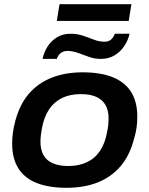

<svg xmlns="http://www.w3.org/2000/svg" viewBox="-20 -884 712 916"><path d="M297 12Q213 12 155 -11Q97 -34 67.5 -81Q38 -128 38 -198Q38 -227 42 -254Q46 -281 53 -307Q74 -386 118 -437Q162 -488 227 -513.5Q292 -539 374 -539Q459 -539 517 -516Q575 -493 605 -446Q635 -399 635 -328Q635 -301 631.5 -275Q628 -249 620 -224Q600 -144 556 -92Q512 -40 447 -14Q382 12 297 12ZM306 -92Q357 -92 395.5 -110.5Q434 -129 458 -165.5Q482 -202 491 -255Q495 -273 496 -284.5Q497 -296 497.5 -304.5Q498 -313 498 -320Q498 -358 483 -383.5Q468 -409 439 -422Q410 -435 366 -435Q314 -435 276 -416.5Q238 -398 214 -362Q190 -326 180 -272Q177 -255 175.5 -243Q174 -231 173.5 -223Q173 -215 173 -208Q173 -170 187.5 -144Q202 -118 232 -105Q262 -92 306 -92ZM183 -603Q189 -633 206 -660.5Q223 -688 251 -705.5Q279 -723 317 -723Q348 -723 375 -714Q402 -705 427.5 -695Q453 -685 479 -685Q498 -685 509.5 -695Q521 -705 528 -723H598Q592 -694 574 -666Q556 -638 527.5 -620.5Q499 -603 461 -603Q432 -603 405 -612.5Q378 -622 352.5 -631.5Q327 -641 301 -641Q283 -641 270 -631Q257 -621 251 -603ZM251 -784 264 -864H607L594 -784Z"/></svg>

Font: Archivo SemiExpanded SemiBold
Style: Italic
Weight: 600
Width: 6
Italic angle: -10°
Designer: Hector Gatti
Foundry: Omnibus-Type
Version: Version 2.001